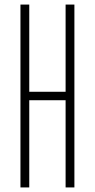

<svg xmlns="http://www.w3.org/2000/svg" viewBox="-20 -820 415 840"><path d="M69.5 0V-800H108V-418.5H267V-800H305.5V0H267V-381.5H108V0Z"/></svg>

Font: Big Shoulders Thin
Style: Regular
Weight: 100
Version: Version 2.002